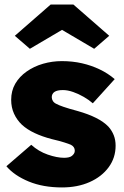

<svg xmlns="http://www.w3.org/2000/svg" viewBox="-20 -812 542 842"><path d="M8 -83 117 -177Q149 -148 189.5 -134Q230 -120 261 -120Q272 -120 281 -122Q290 -124 295.5 -128.5Q301 -133 304.5 -138.5Q308 -144 308 -151Q308 -168 291 -177Q282 -181 261.5 -187.5Q241 -194 207 -202Q165 -213 132 -228.5Q99 -244 76 -265Q54 -286 41.5 -313.5Q29 -341 29 -374Q29 -414 47 -445Q65 -476 97 -498.5Q129 -521 169 -532.5Q209 -544 251 -544Q298 -544 339.5 -534.5Q381 -525 417.5 -507.5Q454 -490 483 -465L387 -359Q370 -374 347.5 -387Q325 -400 301 -408.5Q277 -417 256 -417Q243 -417 234 -415Q225 -413 219 -409Q213 -405 210 -399Q207 -393 207 -386Q207 -377 212 -369Q217 -361 228 -356Q237 -351 258.5 -343.5Q280 -336 321 -325Q367 -312 401 -295Q435 -278 456 -256Q471 -239 479 -218.5Q487 -198 487 -173Q487 -120 456.5 -78.5Q426 -37 373 -13.5Q320 10 252 10Q169 10 106 -16Q43 -42 8 -83ZM202 -792H302L459 -655L393 -598L252 -681L111 -598L45 -655Z"/></svg>

Font: Mach ExtraBold
Style: Regular
Weight: 800
Version: Version 1.002